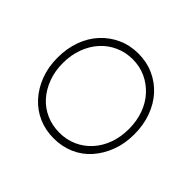

<svg xmlns="http://www.w3.org/2000/svg" viewBox="-136 -979 1264 1264"><g transform="rotate(-45 496.0 -347.5)"><path d="M495 10Q408 10 336 -17.5Q264 -45 211 -92Q158 -139 129.5 -204.5Q101 -270 101 -347Q101 -424 129.5 -489Q158 -554 211 -602Q264 -650 336 -677.5Q408 -705 495 -705Q582 -705 654.5 -678.5Q727 -652 779.5 -603.5Q832 -555 861.5 -489.5Q891 -424 891 -347Q891 -269 861.5 -203.5Q832 -138 779.5 -90.5Q727 -43 654.5 -16.5Q582 10 495 10ZM495 -40Q570 -40 633 -63Q696 -86 741.5 -128Q787 -170 812.5 -225.5Q838 -281 838 -347Q838 -412 812.5 -469Q787 -526 741.5 -567Q696 -608 633 -631.5Q570 -655 495 -655Q420 -655 357.5 -631.5Q295 -608 249.5 -567.5Q204 -527 179 -470Q154 -413 154 -347Q154 -281 179 -225Q204 -169 249.5 -127.5Q295 -86 357.5 -63Q420 -40 495 -40Z"/></g></svg>

Font: Lexend Mega ExtraLight
Style: Regular
Weight: 250
Version: Version 1.007